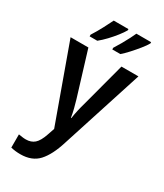

<svg xmlns="http://www.w3.org/2000/svg" viewBox="-245 -858 1020 1196"><g transform="rotate(30 265.0 -260.0)"><path d="M114 246Q95 246 78 244Q61 242 45 238V143Q57 145 70.5 147Q84 149 97 149Q135 149 159 128Q183 107 201 54L218 4L21 -542H149L246 -225Q254 -198 261.5 -168.5Q269 -139 274 -108H277Q281 -137 288 -168Q295 -199 303 -226L387 -542H509L320 45Q289 145 243 195.5Q197 246 114 246ZM284 -618Q300 -643 316 -671Q332 -699 345 -724.5Q358 -750 365 -766H471V-757Q460 -737 437 -708.5Q414 -680 388.5 -652Q363 -624 342 -606H284ZM121 -618Q146 -657 168 -699Q190 -741 202 -766H308V-757Q296 -736 274.5 -708.5Q253 -681 227 -653.5Q201 -626 176 -606H121Z"/></g></svg>

Font: Noto Sans Mono Condensed SemiBold
Style: Regular
Weight: 600
Width: 3
Designer: Monotype Design Team
Foundry: Monotype Imaging Inc.
Version: Version 2.014